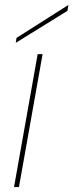

<svg xmlns="http://www.w3.org/2000/svg" viewBox="-20 -760 298 780"><path d="M37 0 133 -540H153L57 0ZM47 -606 258 -740 254 -716 44 -586Z"/></svg>

Font: Poppins Thin
Style: Italic
Weight: 250
Italic angle: -10°
Designer: Ninad Kale (Devanagari), Jonny Pinhorn (Latin)
Foundry: Indian Type Foundry
Version: Version 3.200;PS 1.000;hotconv 16.6.54;makeotf.lib2.5.65590